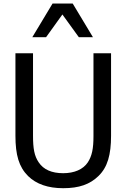

<svg xmlns="http://www.w3.org/2000/svg" viewBox="-20 -1020 696 1056"><path d="M379.9 -1000.5H269L157.7 -815.4H233.4L323.2 -940.4L413.6 -815.4H491.2ZM327.6 15.1C415.5 15.1 474.6 -6.3 521.5 -51.8C571.8 -100.6 590.8 -169.4 590.8 -273.4V-727.1H494.1V-271C494.1 -204.1 486.3 -162.6 462.9 -127C437.5 -88.4 388.7 -67.4 327.6 -67.4C264.2 -67.4 219.2 -87.4 192.9 -127C168.9 -162.1 161.6 -203.1 161.6 -273.4V-727.1H64.9V-273.4C64.9 -168 84 -102.1 134.3 -51.8C179.7 -7.3 244.1 15.1 327.6 15.1Z"/></svg>

Font: SG Kara
Style: Regular
Weight: 400
Designer: Damoon Khanjanzadeh
Version: Version 1.000